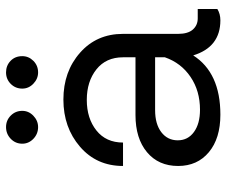

<svg xmlns="http://www.w3.org/2000/svg" viewBox="-77 -663 750 636"><g transform="rotate(-90 298.0 -345.0)"><path d="M195 -593.8Q172.5 -593.8 156.2 -609.4Q140 -625 140 -646.2Q140 -668.8 156.2 -684.4Q172.5 -700 195 -700Q217.5 -700 233.1 -684.4Q248.8 -668.8 248.8 -646.2Q248.8 -625 232.5 -609.4Q216.2 -593.8 195 -593.8ZM376.2 -593.8Q355 -593.8 338.8 -609.4Q322.5 -625 322.5 -646.2Q322.5 -668.8 338.1 -684.4Q353.8 -700 376.2 -700Q398.8 -700 414.4 -685Q430 -670 430 -646.2Q430 -625 414.4 -609.4Q398.8 -593.8 376.2 -593.8ZM555 -65H586.2V0Q570 10 548.8 10Q460 10 432.5 -80Q375 10 236.2 10Q157.5 10 111.9 -28.1Q66.2 -66.2 66.2 -130Q66.2 -195 111.9 -233.1Q157.5 -271.2 235 -271.2H426.2V-312.5Q426.2 -368.8 386.2 -400.6Q346.2 -432.5 285 -432.5Q223.8 -432.5 183.8 -400.6Q143.8 -368.8 143.8 -312.5H66.2Q66.2 -400 130 -455Q193.8 -510 286.2 -510Q378.8 -510 441.2 -455Q503.8 -400 503.8 -312.5V-130Q503.8 -97.5 518.1 -81.2Q532.5 -65 555 -65ZM252.5 -57.5Q315 -57.5 361.2 -88.8Q407.5 -120 426.2 -173.8V-206.2H251.2Q205 -206.2 178.1 -185.6Q151.2 -165 151.2 -131.2Q151.2 -97.5 178.8 -77.5Q206.2 -57.5 252.5 -57.5Z"/></g></svg>

Font: Now Alt
Style: Regular
Weight: 400
Designer: Alfredo Marco Pradil
Foundry: Alfredo Marco Pradil
Version: Version 1.002;PS 001.002;hotconv 1.0.88;makeotf.lib2.5.64775